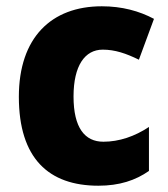

<svg xmlns="http://www.w3.org/2000/svg" viewBox="-20 -581 535 611"><path d="M293 10C360 10 411 -7 454 -37V-177C409 -147 359 -130 309 -130C250 -130 214 -174 214 -274C214 -372 250 -423 307 -423C346 -423 381 -411 422 -391L470 -521C423 -546 368 -561 304 -561C143 -561 40 -461 40 -273C40 -77 135 10 293 10Z"/></svg>

Font: Noto Sans Bengali SemiCondensed ExtraBold
Style: Regular
Weight: 800
Width: 4
Designer: Joana Ranito - Universal Thirst; Jelle Bosma - Monotype Design Team
Foundry: Universal Thirst ehf.
Version: Version 3.000